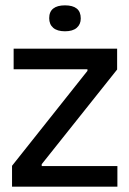

<svg xmlns="http://www.w3.org/2000/svg" viewBox="-20 -698 484 718"><path d="M25 0V-78L307 -433V-439H31V-516H418V-438L136 -84V-77H419V0ZM223 -581Q194 -581 179 -594Q164 -607 164 -630Q164 -654 179 -666Q194 -678 223 -678Q252 -678 267 -666Q282 -654 282 -629Q282 -607 267 -594Q252 -581 223 -581Z"/></svg>

Font: Bricolage Grotesque 96pt
Style: Regular
Weight: 400
Version: Version 1.001;gftools[0.9.33.dev8+g029e19f]